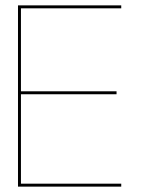

<svg xmlns="http://www.w3.org/2000/svg" viewBox="-20 -695 536 715"><path d="M47 0H431.5V-11H58V-344H414V-355H58V-664H431.5V-675H47Z"/></svg>

Font: Anybody Thin
Style: Regular
Weight: 100
Designer: Tyler Finck
Foundry: Etcetera Type Company
Version: Version 1.114;gftools[0.9.25]